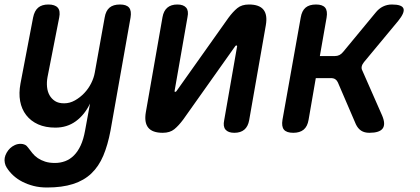

<svg xmlns="http://www.w3.org/2000/svg" viewBox="-46 -580 1866 853"><path d="M332 0 354 -120Q330 -70 291 -41.5Q252 -13 200 -13Q156 -13 123.5 -27.5Q91 -42 70.5 -68.5Q50 -95 43.5 -130.5Q37 -166 45 -209L101 -502Q107 -532 123.5 -546Q140 -560 169 -560Q198 -560 210.5 -546Q223 -532 217 -502L165 -237Q161 -215 163 -194Q165 -173 174 -157Q183 -141 198.5 -131Q214 -121 239 -121Q264 -121 287 -134Q310 -147 328.5 -166.5Q347 -186 359 -210Q371 -234 375 -257L419 -502Q424 -532 440.5 -546Q457 -560 487 -560Q516 -560 527.5 -546Q539 -532 534 -502L445 0Q433 64 413 111.5Q393 159 360 190.5Q327 222 278.5 237.5Q230 253 163 253Q130 253 103 246Q76 239 53.5 227.5Q31 216 13.5 200Q-4 184 -16 165Q-22 156 -24.5 144Q-27 132 -25 121Q-23 110 -16.5 98.5Q-10 87 -1 78.5Q8 70 20 64.5Q32 59 46 59Q56 59 64.5 63Q73 67 79 76Q88 88 98 100.5Q108 113 122 122.5Q136 132 154.5 138Q173 144 198 144Q222 144 243.5 136Q265 128 282.5 110.5Q300 93 312.5 66Q325 39 332 0Z M602 -82 676 -504Q681 -532 697.5 -546Q714 -560 742 -560Q769 -560 781 -546Q793 -532 787 -504L730 -178Q729 -175 729.5 -173.5Q730 -172 733 -172Q735 -172 736.5 -173.5Q738 -175 740 -178L969 -501Q989 -528 1008.5 -544Q1028 -560 1060 -560Q1106 -560 1124.5 -537Q1143 -514 1135 -468L1061 -46Q1056 -18 1039.5 -4Q1023 10 995 10Q968 10 956 -4Q944 -18 950 -46L1007 -372Q1008 -375 1007 -376.5Q1006 -378 1004 -378Q1002 -378 1000.5 -376.5Q999 -375 997 -372L768 -49Q748 -22 728.5 -6Q709 10 677 10Q631 10 612.5 -13Q594 -36 602 -82Z M1257 10Q1227 10 1215.5 -4Q1204 -18 1209 -48L1290 -502Q1295 -532 1311.5 -546Q1328 -560 1358 -560Q1387 -560 1398.5 -546Q1410 -532 1405 -502L1375 -331H1442Q1453 -331 1462 -335.5Q1471 -340 1479 -350L1622 -523Q1637 -542 1655.5 -551Q1674 -560 1695 -560Q1740 -560 1746.5 -542Q1753 -524 1723 -487L1571 -304Q1563 -294 1561 -284.5Q1559 -275 1564 -266L1652 -66Q1668 -28 1654 -9Q1640 10 1595 10Q1573 10 1558.5 0.5Q1544 -9 1535 -28L1455 -214Q1451 -223 1443.5 -228Q1436 -233 1424 -233H1357L1325 -48Q1320 -18 1303 -4Q1286 10 1257 10Z"/></svg>

Font: Maple Mono NL SemiBold
Style: Italic
Weight: 600
Italic angle: -10°
Monospace: yes
Designer: subframe7536
Version: Version 7.000